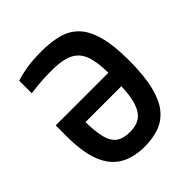

<svg xmlns="http://www.w3.org/2000/svg" viewBox="-203 -883 1026 1026"><g transform="rotate(-45 310.0 -369.5)"><path d="M303 6Q221 6 163.5 -27Q106 -60 76.5 -133.5Q47 -207 47 -329V-411H445Q444 -479 432.5 -522.5Q421 -566 396.5 -590Q372 -614 333.5 -624Q295 -634 240 -634Q179 -634 140.5 -630Q102 -626 78 -623V-718Q111 -729 158 -737Q205 -745 273 -745Q344 -745 399 -730.5Q454 -716 492 -677Q530 -638 550 -566Q570 -494 570 -379Q570 -262 550.5 -186Q531 -110 495.5 -68.5Q460 -27 411 -10.5Q362 6 303 6ZM303 -105Q334 -105 359 -114Q384 -123 402 -146Q420 -169 430.5 -209Q441 -249 443 -311H172Q173 -236 185 -190.5Q197 -145 225.5 -125Q254 -105 303 -105Z"/></g></svg>

Font: Exo Thin SemiBold
Style: Regular
Weight: 600
Version: Version 2.000